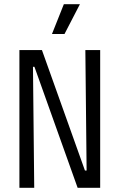

<svg xmlns="http://www.w3.org/2000/svg" viewBox="-20 -900 573 920"><path d="M73 0V-660H181L387 -83H395L389 -660H460V0H352L145 -580H138L144 0ZM289 -737H229L286 -880H363Z"/></svg>

Font: Bricolage Grotesque 12pt Condensed Light
Style: Regular
Weight: 300
Width: 3
Designer: Mathieu Triay
Foundry: Atelier Triay
Version: Version 1.001; ttfautohint (v1.8.4.7-5d5b);gftools[0.9.33.de